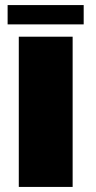

<svg xmlns="http://www.w3.org/2000/svg" viewBox="-20 -736 377 756"><path d="M10 -640H309.5V-716H10ZM54 0H266V-591.5H54Z"/></svg>

Font: Anybody SemiExpanded ExtraBold
Style: Regular
Weight: 800
Width: 6
Version: Version 1.113;gftools[0.9.25]